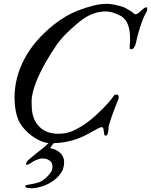

<svg xmlns="http://www.w3.org/2000/svg" viewBox="-20 -747 807 1026"><path d="M114.7 246.6Q116.2 243.7 120.8 242.4Q125.5 241.2 131.8 239.7Q137.7 238.8 145.5 237.5Q153.3 236.3 161.4 234.4Q169.4 232.4 177.5 230.2Q185.5 228 191.9 225.6Q203.1 221.2 214.4 212.6Q225.6 204.1 234.6 194.6Q243.7 185.1 250 175.8Q256.3 166.5 257.8 160.6Q260.3 151.9 260.3 144Q260.3 138.2 259.3 133.1Q258.3 127.9 256.8 124Q250 112.8 237.1 106.2Q224.1 99.6 205.6 99.6Q197.3 99.6 188.5 102.8Q179.7 106 171.4 108.9Q160.6 113.3 149.2 121.1Q137.7 128.9 127.4 133.3Q127 133.3 126.5 133.8Q126 134.3 125 134.3Q123 134.3 121.1 132.3Q119.1 130.4 118.2 129.4Q120.6 122.6 122.8 118.4Q125 114.3 130.4 108.9Q133.3 106.4 139.6 101.1Q146 95.7 153.1 89.8Q160.2 84 166.3 78.9Q172.4 73.7 174.8 71.8Q181.6 66.4 192.6 57.9Q203.6 49.3 211.9 42.5Q221.2 34.7 227.8 28.6Q234.4 22.5 239.3 17.6Q215.8 15.1 193.1 4.6Q170.4 -5.9 149.9 -21Q129.4 -36.1 112.8 -54.4Q96.2 -72.8 85.4 -91.3Q78.1 -104.5 72.8 -120.8Q67.4 -137.2 64 -155Q60.5 -172.9 59.1 -190.7Q57.6 -208.5 57.6 -224.6Q57.6 -332 110.1 -431.6Q162.6 -531.2 267.1 -614.7Q300.3 -641.1 334.7 -660.9Q369.1 -680.7 409.2 -695.3Q444.8 -708.5 480.7 -717.5Q516.6 -726.6 555.2 -726.6Q562 -726.6 572.8 -725.1Q583.5 -723.6 595.7 -720.9Q607.9 -718.3 619.9 -715.1Q631.8 -711.9 641.6 -708.5Q644.5 -707.5 650.1 -704.3Q655.8 -701.2 662.4 -697.3Q668.9 -693.4 675 -689.5Q681.2 -685.5 684.6 -683.6Q688.5 -680.2 693.8 -675.5Q699.2 -670.9 703.1 -670.9Q711.9 -670.9 719.2 -676.8Q726.6 -682.6 733.6 -689.5Q740.7 -696.3 747.8 -702.1Q754.9 -708 763.2 -708Q765.6 -708 766.4 -704.1Q767.1 -700.2 767.1 -696.8Q767.1 -689.9 760.7 -679.7Q754.4 -669.4 745.1 -647.9Q736.8 -627 729 -603.3Q721.2 -579.6 715.8 -558.6Q713.4 -551.3 711.2 -538.6Q709 -525.9 705.6 -513.9Q702.1 -502 696.5 -492.9Q690.9 -483.9 682.1 -483.9Q675.3 -483.9 674.1 -486.3Q672.9 -488.8 672.9 -494.1Q672.9 -497.6 673.3 -502.9Q673.8 -508.3 674.1 -513.9Q674.3 -519.5 674.8 -524.7Q675.3 -529.8 675.3 -532.2Q675.3 -546.9 674.3 -563.7Q673.3 -580.6 669.4 -596.7Q665.5 -612.8 658.2 -627.2Q650.9 -641.6 638.7 -652.3Q631.3 -658.7 619.6 -664.8Q607.9 -670.9 594.7 -675.8Q581.5 -680.7 569.1 -683.3Q556.6 -686 548.3 -686Q523.9 -686 502.7 -681.2Q481.4 -676.3 462.2 -667.5Q442.9 -658.7 425.3 -646.2Q407.7 -633.8 390.6 -619.1Q364.3 -597.2 335.2 -568.6Q306.2 -540 284.2 -509.3Q270.5 -489.7 255.1 -465.6Q239.7 -441.4 224.6 -414.8Q209.5 -388.2 195.8 -360.4Q182.1 -332.5 171.6 -305.2Q161.1 -277.8 155 -252.7Q148.9 -227.5 148.9 -206.1Q148.9 -189 149.7 -173.3Q150.4 -157.7 153.1 -142.8Q155.8 -127.9 161.4 -113.5Q167 -99.1 176.8 -85.4Q197.3 -57.6 226.3 -44.9Q255.4 -32.2 289.1 -32.2Q308.6 -32.2 324.5 -34.7Q340.3 -37.1 354.7 -42Q369.1 -46.9 383.5 -54.2Q397.9 -61.5 415 -71.8Q427.2 -79.1 440.4 -88.6Q453.6 -98.1 466.8 -108.9Q480 -119.6 491.9 -130.6Q503.9 -141.6 513.7 -151.4Q537.1 -173.3 554.7 -193.1Q572.3 -212.9 589.8 -237.3Q591.8 -239.7 594.7 -240.7Q597.7 -241.7 601.6 -241.7Q614.3 -241.7 614.3 -230Q614.3 -224.6 614 -222.7Q613.8 -220.7 611.8 -215.3Q605 -198.2 598.6 -182.4Q592.3 -166.5 586.2 -149.9Q580.1 -133.3 574 -115.7Q567.9 -98.1 562 -77.6Q560.5 -72.3 560.1 -62.3Q559.6 -52.2 558.6 -45.4Q557.6 -37.1 554.2 -29.5Q550.8 -22 544.4 -22Q538.6 -22 537.1 -29.1Q535.6 -36.1 534.9 -44.7Q534.2 -53.2 532.2 -60.3Q530.3 -67.4 523.9 -67.4Q517.1 -67.4 509 -63.2Q501 -59.1 494.6 -55.7Q466.8 -39.6 441.2 -26.4Q415.5 -13.2 388.4 -3.7Q361.3 5.9 331.5 11.5Q301.8 17.1 266.6 18.1Q264.2 21 262.2 23.7Q260.3 26.4 258.3 29.3Q256.3 32.2 253.9 35.9Q251.5 39.6 247.6 44.9Q263.2 47.4 276.9 53.5Q290.5 59.6 300.8 69.1Q311 78.6 316.9 91.6Q322.8 104.5 322.8 119.6Q322.8 138.2 316.4 157.2Q313.5 167 304.2 179.9Q294.9 192.9 284.7 202.6Q273.4 213.9 255.6 225.1Q237.8 236.3 221.2 243.2Q213.9 246.1 204.8 249Q195.8 252 186.3 254.2Q176.8 256.3 167.2 257.8Q157.7 259.3 149.4 259.3Q144 258.8 138.2 258.5Q132.3 258.3 127.4 257.3Q122.6 256.3 118.9 253.9Q115.2 251.5 114.7 246.6Z"/></svg>

Font: IM FELL French Canon
Style: Italic
Weight: 400
Italic angle: -17°
Designer: Igino Marini
Foundry: Igino Marini
Version: 3.00